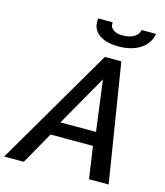

<svg xmlns="http://www.w3.org/2000/svg" viewBox="-181 -1015 961 1115"><g transform="rotate(15 299.5 -458.0)"><path d="M424 -789C533 -789 606 -840 617 -916H531C525 -880 488 -857 430 -857C380 -857 351 -882 357 -916H270C258 -840 316 -789 424 -789ZM365 -710 -50 0H68L177 -193H432L460 0H578L464 -710ZM428 -276H214L388 -581Z"/></g></svg>

Font: FIGSv2-sans-serif SmBold Italic
Style: Regular
Weight: 600
Italic angle: -12°
Designer: Matt McInerney, Pablo Impallari, Rodrigo Fuenzalida
Foundry: Matt McInerney, Pablo Impallari, Rodrigo Fuenzalida
Version: Version 4.020;hotconv 1.0.109;makeotfexe 2.5.65596